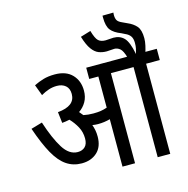

<svg xmlns="http://www.w3.org/2000/svg" viewBox="-126 -1017 1114 1138"><g transform="rotate(-15 431.5 -448.0)"><path d="M390 -211Q390 -148 353.5 -114.5Q317 -81 259 -81Q207 -81 166 -108.5Q125 -136 91 -196.5Q57 -257 23 -356L92 -376Q126 -271 163.5 -211.5Q201 -152 253 -152Q281 -152 298 -168.5Q315 -185 315 -219Q315 -258 297.5 -290.5Q280 -323 254 -350Q232 -345 208 -343L200 -411Q307 -420 307 -494Q307 -528 286.5 -545.5Q266 -563 233 -563Q207 -563 183 -555Q159 -547 135 -533L110 -600Q138 -614 168.5 -623Q199 -632 239 -632Q308 -632 345 -593.5Q382 -555 382 -495Q382 -456 365.5 -427Q349 -398 321 -379Q332 -367 341 -355Q369 -349 401 -349Q427 -349 446.5 -352Q466 -355 486 -362V-553H430V-622H863V-553H779V0H702V-553H563V0H486V-291Q468 -286 449.5 -283.5Q431 -281 411 -281Q396 -281 377 -284Q383 -268 386.5 -250Q390 -232 390 -211ZM683 -615Q670 -661 654 -674Q638 -687 620 -687Q609 -687 597 -685.5Q585 -684 573 -684Q547 -684 524.5 -692.5Q502 -701 482.5 -727.5Q463 -754 447 -807L510 -826Q524 -777 539.5 -763Q555 -749 583 -749Q595 -749 607.5 -750.5Q620 -752 632 -752Q671 -752 696 -726.5Q721 -701 736 -624Q741 -641 744 -655.5Q747 -670 747 -689Q747 -716 736.5 -731Q726 -746 705 -755L685 -765Q641 -782 622 -806Q603 -830 603 -883V-895L670 -896Q669 -892 669 -882Q669 -862 675.5 -849.5Q682 -837 705 -827L735 -813Q768 -799 788 -776Q808 -753 808 -702Q808 -681 802.5 -657Q797 -633 791 -615Z"/></g></svg>

Font: Noto Sans Devanagari Condensed
Style: Regular
Weight: 400
Width: 3
Designer: Jelle Bosma - Monotype Design Team
Foundry: Monotype Imaging Inc.
Version: Version 2.004; ttfautohint (v1.8.4.7-5d5b)